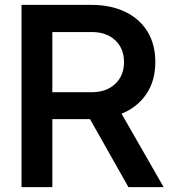

<svg xmlns="http://www.w3.org/2000/svg" viewBox="-20 -765 721 785"><path d="M68 0V-745H355Q431 -745 490 -717.5Q549 -690 582 -637.5Q615 -585 615 -511Q615 -434 578 -380Q541 -326 477 -300L649 0H505L348 -278H194V0ZM194 -388H355Q415 -388 451 -422Q487 -456 487 -511Q487 -567 451 -600.5Q415 -634 355 -634H194Z"/></svg>

Font: Plus Jakarta Display Medium
Style: Regular
Weight: 500
Designer: Gumpita Rahayu
Foundry: Tokotype Studio
Version: Version 1.000